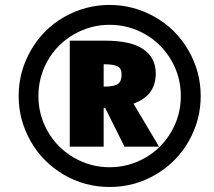

<svg xmlns="http://www.w3.org/2000/svg" viewBox="-20 -744 864 774"><path d="M607.9 -448.2Q607.9 -403.8 586.2 -373.5Q564.5 -343.3 518.1 -326.2L621.1 -152.8H481.9L403.8 -309.1H397.9V-152.8H261.2V-580.1H402.8Q507.3 -580.1 557.6 -545.7Q607.9 -511.2 607.9 -448.2ZM397.9 -395H402.8Q440.9 -395 455.6 -405.8Q470.2 -416.5 470.2 -442.9Q470.2 -469.2 452.9 -477.1Q435.5 -484.9 401.9 -484.9H397.9ZM55.2 -356.9Q55.2 -455.6 104.7 -541.5Q154.3 -627.4 239.3 -675.8Q324.2 -724.1 421.9 -724.1Q519.5 -724.1 605 -675.3Q690.4 -626.5 739.7 -541Q789.1 -455.6 789.1 -356.9Q789.1 -260.7 741.7 -176.3Q694.3 -91.8 608.9 -41Q523.4 9.8 421.9 9.8Q321.3 9.8 236.3 -40.3Q151.4 -90.3 103.3 -175.3Q55.2 -260.3 55.2 -356.9ZM134.8 -356.9Q134.8 -279.8 173.1 -213.4Q211.4 -147 278.1 -108.4Q344.7 -69.8 421.9 -69.8Q498.5 -69.8 564.9 -107.7Q631.3 -145.5 670.2 -212.2Q709 -278.8 709 -356.9Q709 -434.1 670.7 -500.7Q632.3 -567.4 565.7 -605.7Q499 -644 421.9 -644Q344.7 -644 277.6 -605.2Q210.4 -566.4 172.6 -500Q134.8 -433.6 134.8 -356.9Z"/></svg>

Font: TypoPRO Open Sans
Style: Italic
Weight: 800
Italic angle: -12°
Foundry: Ascender Corporation
Version: Version 1.10